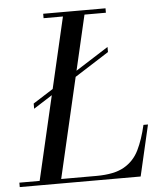

<svg xmlns="http://www.w3.org/2000/svg" viewBox="-98 -797 721 844"><g transform="rotate(-5 262.5 -375.0)"><path d="M48 -337.5V-360.5L393 -580V-557.5ZM40 0 214 -750H309L135 0ZM-45 0V-19.5H295Q373.5 -19.5 417.2 -44.5Q461 -69.5 483.5 -115.5Q506 -161.5 520.5 -225H540.5L488.5 0ZM124 -730.5V-750H399V-730.5Z"/></g></svg>

Font: Bodoni Moda 11pt
Style: Italic
Weight: 400
Italic angle: -13°
Version: Version 2.004